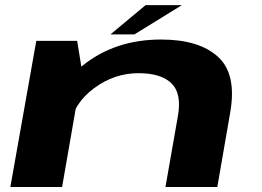

<svg xmlns="http://www.w3.org/2000/svg" viewBox="-20 -750 1050 770"><path d="M21.5 0H229L309.5 -462.5L289.5 -586H125.5ZM643.5 0H851.5L903 -297.5Q930.5 -453 854.2 -522.2Q778 -591.5 626 -591.5Q443 -591.5 314.2 -489.2Q185.5 -387 172 -314L260 -246Q276 -336 357.2 -396.2Q438.5 -456.5 535.5 -456.5Q626.5 -456.5 668.2 -415.2Q710 -374 693 -282ZM423 -612H519L709.5 -729.5H564Z"/></svg>

Font: Anybody ExtraExpanded
Style: Bold Italic
Weight: 700
Width: 8
Italic angle: -10°
Version: Version 1.113;gftools[0.9.25]